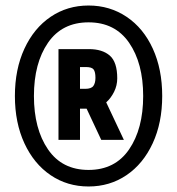

<svg xmlns="http://www.w3.org/2000/svg" viewBox="-20 -713 642 696"><path d="M34 -365Q34 -462 68.5 -536.5Q103 -611 163.5 -652Q224 -693 301 -693Q378 -693 439 -652Q500 -611 534 -536.5Q568 -462 568 -365Q568 -268 533.5 -193.5Q499 -119 438.5 -78Q378 -37 301 -37Q224 -37 163.5 -78Q103 -119 68.5 -193.5Q34 -268 34 -365ZM499 -365Q499 -484 448 -558Q397 -632 301 -632Q205 -632 154 -558Q103 -484 103 -365Q103 -246 154 -171.5Q205 -97 301 -97Q397 -97 448 -171.5Q499 -246 499 -365ZM192 -535H302Q351 -535 378 -511.5Q405 -488 405 -429Q405 -403 393.5 -380Q382 -357 365 -342L429 -206H347L294 -319H270V-206H192ZM289 -391Q311 -391 318.5 -401.5Q326 -412 326 -431Q326 -452 319.5 -461Q313 -470 291 -470H270V-391Z"/></svg>

Font: Cabin Condensed SemiBold
Style: Regular
Weight: 600
Width: 3
Designer: Pablo Impallari
Foundry: Pablo Impallari. http://www.impallari.com Igino Marini. http://www.ikern.com
Version: Version 2.001